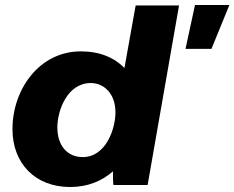

<svg xmlns="http://www.w3.org/2000/svg" viewBox="-20 -742 940 770"><path d="M435 0H572L698 -720H524L479 -469C439 -511 380 -536 304 -536C138 -536 30 -384 30 -224C30 -86 122 8 261 8C332 8 389 -16 433 -55C433 -33 433 -11 435 0ZM344 -409C394 -409 443 -370 443 -291C443 -226 405 -112 312 -112C249 -112 210 -159 210 -231C210 -299 250 -409 344 -409ZM724 -546H828L900 -722H762Z"/></svg>

Font: Fixel Display ExtraBold
Style: Italic
Weight: 800
Italic angle: -10°
Designer: AlfaBravo + MacPaw
Foundry: Kyrylo Tkachov, Marchela Mozhyna, Serhii Makarenko, Maria Weinstein, Zakhar Kryvoshyya
Version: Version 1.210;Glyphs 3.2 (3217)